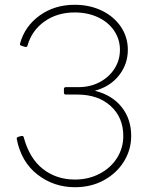

<svg xmlns="http://www.w3.org/2000/svg" viewBox="-20 -768 628 802"><path d="M50 -187V-190Q50 -194 55 -196L69 -200H72Q78 -200 79 -195Q103 -106 159.5 -62Q216 -18 293 -18Q350 -18 396.5 -42.5Q443 -67 469 -108.5Q495 -150 495 -200Q495 -277 442.5 -325Q390 -373 303 -373H255Q247 -373 247 -381V-396Q247 -404 255 -404H308Q357 -404 396.5 -425Q436 -446 458.5 -481.5Q481 -517 481 -560Q481 -604 456.5 -640Q432 -676 389 -696Q346 -716 292 -716Q219 -716 166 -678.5Q113 -641 95 -578Q94 -574 91.5 -572.5Q89 -571 85 -572L69 -577Q65 -578 64 -580.5Q63 -583 64 -587Q84 -659 146 -703.5Q208 -748 292 -748Q355 -748 405.5 -723.5Q456 -699 485 -656Q514 -613 514 -560Q514 -500 477 -453Q440 -406 376 -389Q448 -371 488 -321Q528 -271 528 -200Q528 -143 498 -94Q468 -45 414.5 -15.5Q361 14 293 14Q205 14 137 -38.5Q69 -91 50 -187Z"/></svg>

Font: LINE Seed Sans KR Thin
Style: Regular
Weight: 250
Designer: LINE BX Design & Sandoll Inc & Dalton Maag Ltd
Foundry: Sandoll Inc.
Version: Version 1.000